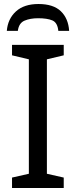

<svg xmlns="http://www.w3.org/2000/svg" viewBox="-20 -938 379 958"><path d="M298 0H40V-52L124 -71V-642L40 -662V-714H298V-662L214 -642V-71L298 -52ZM172 -918Q246 -918 283.5 -882Q321 -846 325 -784H271Q267 -825 241.5 -836Q216 -847 170 -847Q131 -847 102.5 -835Q74 -823 69 -784H14Q19 -844 59.5 -881Q100 -918 172 -918Z"/></svg>

Font: TSCustom
Style: Regular
Weight: 400
Designer: Monotype Design Team
Foundry: Monotype Imaging Inc.
Version: Version 2.004; ttfautohint (v1.8.3) -l 8 -r 50 -G 200 -x 14 